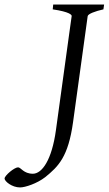

<svg xmlns="http://www.w3.org/2000/svg" viewBox="-149 -635 476 841"><path d="M-70 98C-86 98 -129 134 -129 147C-129 159 -97 186 -61 186C-39 186 13 169 49 141C107 94 150 52 171 -100L235 -564C236 -574 268 -586 304 -594L307 -615H84L82 -594C156 -583 165 -570 165 -565C165 -562 164 -563 96 -65C78 66 35 126 -5 126C-46 126 -57 98 -70 98Z"/></svg>

Font: Temporarium
Style: Italic
Weight: 400
Italic angle: -7°
Version: Version 1.1